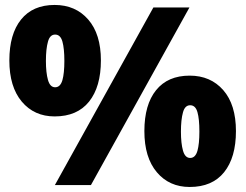

<svg xmlns="http://www.w3.org/2000/svg" viewBox="-20 -744 988 772"><path d="M199.7 -724.1Q283.7 -724.1 334.7 -665.5Q385.7 -606.9 385.7 -501Q385.7 -395 338.1 -335.4Q290.5 -275.9 199.7 -275.9Q117.7 -275.9 67.6 -335.4Q17.6 -395 17.6 -501Q17.6 -606.9 64.7 -665.5Q111.8 -724.1 199.7 -724.1ZM200.7 0 596.7 -713.9H741.7L345.7 0ZM201.7 -605Q180.7 -605 172.9 -576.7Q164.6 -547.4 164.6 -499Q164.6 -451.7 172.9 -422.4Q181.2 -393.1 201.7 -393.1Q222.7 -393.1 231 -421.9Q238.8 -449.7 238.8 -499Q238.8 -548.8 231 -576.7Q223.1 -605 201.7 -605ZM742.7 -439.9Q826.7 -439.9 877.7 -381.6Q928.7 -323.2 928.7 -216.8Q928.7 -110.8 881.1 -51.5Q833.5 7.8 742.7 7.8Q660.6 7.8 610.6 -51.5Q560.5 -110.8 560.5 -216.8Q560.5 -323.2 607.7 -381.6Q654.8 -439.9 742.7 -439.9ZM744.6 -320.8Q723.6 -320.8 715.8 -292.5Q707.5 -263.2 707.5 -214.8Q707.5 -167.5 715.8 -138.2Q724.1 -108.9 744.6 -108.9Q765.6 -108.9 773.9 -137.7Q781.7 -165.5 781.7 -214.8Q781.7 -266.1 773.9 -293Q766.1 -320.8 744.6 -320.8Z"/></svg>

Font: Nokora Black
Style: Regular
Weight: 900
Designer: Danh Hong
Version: Version 8.000; ttfautohint (v1.8.3)